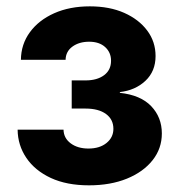

<svg xmlns="http://www.w3.org/2000/svg" viewBox="-20 -568 555 596"><path d="M256.3 7.3Q187 7.3 137.7 -15.6Q88.4 -38.6 61.8 -77.9Q35.2 -117.2 34.7 -165.5H177.2Q177.7 -139.2 199.5 -123Q221.2 -106.9 254.4 -106.9Q289.6 -106.9 310.8 -124.3Q332 -141.6 332 -168Q332 -197.3 309.1 -214.1Q286.1 -231 245.6 -231H202.6V-318.4H245.6Q281.2 -318.4 303 -334.5Q324.7 -350.6 324.7 -379.4Q324.7 -405.3 306.4 -421.9Q288.1 -438.5 256.8 -438.5Q225.6 -438.5 204.8 -423.3Q184.1 -408.2 183.6 -382.3H44.9Q45.4 -430.7 72.8 -468Q100.1 -505.4 148.2 -526.9Q196.3 -548.3 258.8 -548.3Q319.8 -548.3 365.5 -528.1Q411.1 -507.8 437 -473.1Q462.9 -438.5 462.9 -394Q462.9 -346.7 431.4 -317.1Q399.9 -287.6 352.1 -282.2V-279.8Q416.5 -272.9 449.5 -238.3Q482.4 -203.6 482.4 -153.8Q482.4 -106.9 453.6 -70.6Q424.8 -34.2 373.8 -13.4Q322.8 7.3 256.3 7.3Z"/></svg>

Font: Inter 17pt
Style: Bold
Weight: 700
Version: Version 4.001;git-66647c0bb